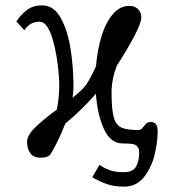

<svg xmlns="http://www.w3.org/2000/svg" viewBox="-20 -576 640 716"><path d="M324 85 351 39Q370.5 52 390.5 59Q410.5 66 442 66Q475.5 66 487.2 45.5Q499 25 499 -7Q499 -23 492 -30.2Q485 -37.5 473 -39.2Q461 -41 438 -41Q392.5 -41 368 -94Q343.5 -147 337.5 -226.5Q315 -200 285 -170.5Q255 -141 223.5 -115Q208 -75 190.2 -40.2Q172.5 -5.5 166 2Q161.5 7 152.2 9.5Q143 12 132 12Q105 12 93 -4.5Q81 -21 81 -47Q81 -71 109.8 -99.5Q138.5 -128 192 -167.5Q201 -214 201 -259.5Q201 -269 200 -287Q194.5 -368.5 175.8 -431.8Q157 -495 127 -495Q107.5 -495 93 -485.8Q78.5 -476.5 71 -463L41 -496Q58.5 -522.5 81 -539.2Q103.5 -556 137 -556Q180.5 -556 206.5 -509Q232.5 -462 243.2 -393.2Q254 -324.5 254 -253Q254 -236 250.5 -211.5Q289.5 -242.5 302 -261Q317 -283 338 -329Q343 -390.5 358.8 -441.5Q374.5 -492.5 400.8 -523.2Q427 -554 462 -554Q483.5 -554 495.2 -541.5Q507 -529 507 -511Q507 -491 480.2 -440Q453.5 -389 415.5 -331Q396 -279.5 396 -231Q396 -167.5 404.2 -138.5Q412.5 -109.5 433 -100.2Q453.5 -91 497 -91Q502.5 -91 506.5 -94.2Q510.5 -97.5 516 -104.5Q522 -112.5 527.5 -116.8Q533 -121 541 -121Q556.5 -121 562.2 -112.2Q568 -103.5 568 -86Q568 -49.5 557.2 -2Q546.5 45.5 518.2 82.8Q490 120 442 120Q407 120 380.2 111Q353.5 102 324 85Z"/></svg>

Font: JuliaMono Light
Style: Regular
Weight: 300
Monospace: yes
Designer: cormullion
Foundry: corm
Version: Version 0.054; ttfautohint (v1.8.4)